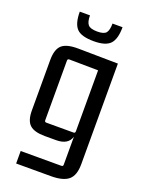

<svg xmlns="http://www.w3.org/2000/svg" viewBox="-163 -755 761 1025"><g transform="rotate(20 218.0 -242.0)"><path d="M106 -681H164Q164 -644 177 -628.5Q190 -613 230 -613Q268 -613 280 -628.5Q292 -644 292 -681H349Q349 -614 323 -586Q297 -558 230 -558Q158 -558 132 -586Q106 -614 106 -681ZM295 126Q305 126 305 116V-43Q290 7 222 7H158Q98 7 72 -16.5Q46 -40 46 -98V-384Q46 -446 73.5 -470Q101 -494 167 -493L392 -490V82Q392 145 361.5 171Q331 197 262 197H64V126ZM305 -73V-420L141 -422Q131 -422 131 -412V-73Q131 -63 141 -63H295Q305 -63 305 -73Z"/></g></svg>

Font: Gemunu Libre Medium
Style: Regular
Weight: 500
Designer: Puspanada Ekanayake, Sola Matas, Pathum Egodawatta, Kosala Senevirathne
Foundry: mooniak
Version: Version 1.100